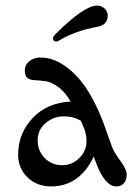

<svg xmlns="http://www.w3.org/2000/svg" viewBox="-20 -662 499 688"><path d="M397 6Q356 6 324 -79L316 -101Q265 6 163 6Q112 6 78.5 -26.5Q45 -59 45 -108Q45 -184 97 -239Q149 -294 233 -298Q213 -333 188.5 -350.5Q164 -368 144 -371Q124 -374 106.5 -374.5Q89 -375 79 -382Q69 -389 69 -409.5Q69 -430 85.5 -443Q102 -456 125 -456Q190 -456 253 -391Q316 -326 363 -187L382 -134Q389 -116 411.5 -85.5Q434 -55 434 -36Q434 -17 424 -5.5Q414 6 397 6ZM290 -156Q290 -181 281 -202.5Q272 -224 270 -229Q244 -245 208 -245Q172 -245 143.5 -221Q115 -197 115 -159Q115 -121 140.5 -95.5Q166 -70 202 -70Q238 -70 264 -95.5Q290 -121 290 -156ZM170 -525Q170 -531 178 -539Q281 -642 328 -642Q343 -642 354.5 -631.5Q366 -621 366 -606Q366 -573 329 -566Q251 -552 194 -518Q186 -513 182 -513Q170 -513 170 -525Z"/></svg>

Font: Macondo Swash Caps
Style: Regular
Weight: 400
Designer: John Vargas Beltran
Foundry: John Vargas Beltran
Version: Version 2.001